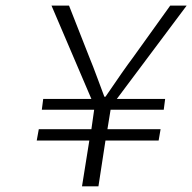

<svg xmlns="http://www.w3.org/2000/svg" viewBox="-20 -659 680 679"><path d="M270 0 295.9 -162.1H109.9L117.2 -202.1H303.2L313 -271H127.9L132.8 -309.1H303.2L162.1 -639.2H224.1L296.9 -454.1Q307.6 -428.7 325.4 -380.4Q343.3 -332 349.1 -316.9H353Q420.4 -416 449.2 -454.1L582 -639.2H640.1L393.1 -309.1H564L559.1 -271H371.1L359.9 -202.1H547.9L541 -162.1H353L328.1 0Z"/></svg>

Font: Office Code Pro Light Italic
Style: Regular
Weight: 300
Italic angle: -9°
Designer: Nathan Rutzky & Paul D. Hunt
Foundry: Adobe Systems Incorporated
Version: Version 1.004;PS 001.004;hotconv 1.0.70;makeotf.lib2.5.58329